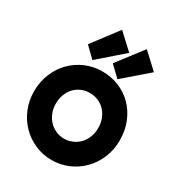

<svg xmlns="http://www.w3.org/2000/svg" viewBox="-189 -909 957 1038"><g transform="rotate(30 289.5 -390.5)"><path d="M556.2 -266.1Q556.2 -207.5 535.2 -157Q514.2 -106.4 478 -69.6Q441.9 -32.7 393.3 -11.5Q344.7 9.8 289.1 9.8Q233.9 9.8 185.3 -11.5Q136.7 -32.7 100.3 -69.6Q64 -106.4 43 -157Q22 -207.5 22 -266.1Q22 -325.7 43 -376.5Q64 -427.2 100.3 -464.1Q136.7 -501 185.3 -522Q233.9 -543 289.1 -543Q344.7 -543 393.3 -523.2Q441.9 -503.4 478 -467Q514.2 -430.7 535.2 -379.6Q556.2 -328.6 556.2 -266.1ZM421.9 -266.1Q421.9 -298.3 411.4 -324.5Q400.9 -350.6 382.8 -369.4Q364.7 -388.2 340.6 -398.2Q316.4 -408.2 289.1 -408.2Q261.7 -408.2 237.5 -398.2Q213.4 -388.2 195.6 -369.4Q177.7 -350.6 167.5 -324.5Q157.2 -298.3 157.2 -266.1Q157.2 -235.8 167.5 -210Q177.7 -184.1 195.6 -165Q213.4 -146 237.5 -135Q261.7 -124 289.1 -124Q316.4 -124 340.6 -134.3Q364.7 -144.5 382.8 -163.1Q400.9 -181.6 411.4 -208Q421.9 -234.4 421.9 -266.1ZM210.9 -568.8 147 -630.9 268.1 -791 363.8 -702.1ZM379.9 -546.9 314.9 -608.9 436 -767.1 531.7 -678.2Z"/></g></svg>

Font: Righteous
Style: Regular
Weight: 400
Version: Version 1.000